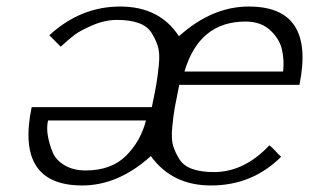

<svg xmlns="http://www.w3.org/2000/svg" viewBox="-20 -552 946 588"><path d="M339 -491Q301 -491 263 -474.5Q225 -458 208 -445Q191 -432 166 -409L156 -419Q152 -423 147 -428Q142 -433 138.5 -436.5Q135 -440 131 -444Q227 -532 348 -532Q469 -532 528 -441Q629 -532 742 -532Q946 -532 897 -292H529Q520 -249 515.5 -224Q511 -199 507.5 -163Q504 -127 510 -106.5Q516 -86 529 -65Q542 -44 569 -34.5Q596 -25 635 -25Q728 -25 805 -107Q814 -100 824 -89Q834 -78 841 -72Q753 16 626 16Q507 16 442 -74Q342 16 232 16Q27 16 77 -224H445Q454 -267 458.5 -292.5Q463 -318 466.5 -353.5Q470 -389 463.5 -410Q457 -431 444 -451.5Q431 -472 404.5 -481.5Q378 -491 339 -491ZM545 -333H847Q851 -367 843.5 -400Q836 -433 807.5 -459.5Q779 -486 732 -486Q590 -486 545 -333ZM427 -183H127Q122 -160 127 -133.5Q132 -107 142 -84Q152 -61 178.5 -45.5Q205 -30 242 -30Q321 -30 366 -75Q411 -120 427 -183Z"/></svg>

Font: Afta sans
Style: Italic
Weight: 400
Italic angle: -12°
Designer: par.qink
Foundry: Oriol Esparraguera Font
Version: Version 1.000